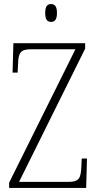

<svg xmlns="http://www.w3.org/2000/svg" viewBox="-20 -927 483 947"><path d="M232 -819C249 -819 261 -829 261 -863C261 -897 249 -907 232 -907C214 -907 203 -897 203 -863C203 -829 214 -819 232 -819ZM25 0H405L409 -145H383L381 -101C378 -49 371 -30 318 -30H74L400 -687V-714H46L42 -569H67L69 -612C71 -665 80 -684 132 -684H352L25 -26Z"/></svg>

Font: Noto Serif Georgian Condensed ExtraLight
Style: Regular
Weight: 200
Width: 3
Designer: Monotype Design Team, Akaki Razmadze
Foundry: Google LLC
Version: Version 2.003